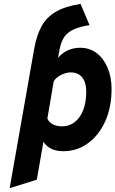

<svg xmlns="http://www.w3.org/2000/svg" viewBox="-20 -770 597 993"><path d="M30 203 157 -518.5Q169 -585.5 194 -632.5Q219 -679.5 267.2 -708.2Q315.5 -737 396.5 -750L443 -640Q390 -632 358.8 -616.8Q327.5 -601.5 312 -578Q296.5 -554.5 289.5 -521L280 -471Q325 -523 395.5 -523Q443 -523 479.2 -495.8Q515.5 -468.5 536.2 -420.2Q557 -372 557 -309.5Q557 -216.5 524.8 -144Q492.5 -71.5 435.8 -29.8Q379 12 307 12Q272 12 246.2 -0.2Q220.5 -12.5 204.5 -36.5L170.5 159.5ZM300.5 -116.5Q338.5 -116.5 366.8 -138.8Q395 -161 410.5 -201Q426 -241 426 -295Q426 -343.5 405.2 -369.5Q384.5 -395.5 346 -395.5Q321.5 -395.5 296 -382.5Q270.5 -369.5 258 -350L225 -157Q232.5 -138 253 -127.2Q273.5 -116.5 300.5 -116.5Z"/></svg>

Font: Overpass ExtraBold
Style: Italic
Weight: 800
Italic angle: -10°
Designer: Delve Withrington, Dave Bailey, Thomas Jockin
Foundry: Delve Fonts LLC
Version: Version 4.000